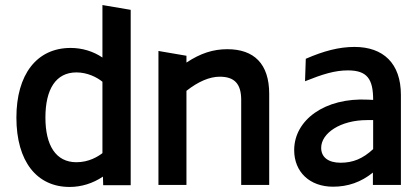

<svg xmlns="http://www.w3.org/2000/svg" viewBox="-20 -733 1664 761"><path d="M256 8C302 8 348 -6 388 -33L389 1H498V-694L386 -713V-505C349 -530 305 -543 260 -543C125 -543 45 -437 45 -267C45 -93 126 8 256 8ZM160 -267C160 -379 201 -446 283 -446C326 -446 364 -427 386 -409V-126C369 -113 333 -90 283 -90C201 -90 160 -157 160 -267Z M936 -337V0H1047V-361C1047 -480 987 -538 881 -538C825 -538 775 -522 719 -485V-512L608 -531V0H719V-373C766 -410 811 -429 851 -429C910 -429 936 -400 936 -337Z M1300 7C1359 7 1411 -11 1458 -49V0H1569V-357C1569 -482 1499 -547 1385 -547C1324 -547 1263 -531 1192 -500L1189 -411C1259 -439 1307 -454 1359 -454C1436 -454 1459 -419 1459 -337L1439 -338C1267 -347 1146 -257 1146 -138C1146 -51 1208 7 1300 7ZM1253 -147C1253 -205 1329 -257 1435 -257H1459V-142C1418 -104 1379 -88 1330 -88C1281 -88 1253 -110 1253 -147Z"/></svg>

Font: All Genders v4
Style: Regular
Weight: 400
Designer: Rassam Alawdi
Foundry: Rassam Art
Version: Version 3.100;FEAKit 1.0